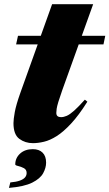

<svg xmlns="http://www.w3.org/2000/svg" viewBox="-20 -665 520 912"><path d="M56.5 -454 65.5 -495H480L471.5 -454ZM275.5 -236Q263.5 -202 257.2 -181.2Q251 -160.5 249.2 -148.8Q247.5 -137 247.5 -129Q247.5 -118 253.5 -113.2Q259.5 -108.5 270 -108.5Q282.5 -108.5 297 -114.8Q311.5 -121 332 -139.2Q352.5 -157.5 383 -191.5L395 -182Q354 -117 317.5 -77.8Q281 -38.5 249.2 -18.5Q217.5 1.5 189.2 8.2Q161 15 136.5 15Q99.5 15 71.8 -5.5Q44 -26 44 -80Q44 -98 50.2 -132.5Q56.5 -167 76.5 -223.5L227.5 -645H422.5ZM52.5 116Q52.5 85.5 75.5 64.5Q98.5 43.5 136 43.5Q165.5 43.5 182.2 60Q199 76.5 199 107.5Q199 132 185 157.8Q171 183.5 133 202.5Q95 221.5 22.5 227.5L29 201.5Q57.5 199 74.5 192.8Q91.5 186.5 99 177.5Q106.5 168.5 106.5 156.5Q106.5 140.5 93 133.5Q79.5 126.5 66 123.5Q52.5 120.5 52.5 116Z"/></svg>

Font: Newsreader 60pt ExtraBold
Style: Italic
Weight: 800
Italic angle: -17°
Designer: Hugues Gentile
Foundry: Production Type
Version: Version 1.003